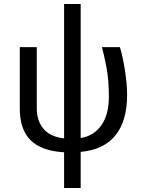

<svg xmlns="http://www.w3.org/2000/svg" viewBox="-20 -748 713 961"><path d="M383.8 -728V-57.1Q450.2 -67.9 487.5 -121.3Q524.9 -174.8 524.9 -263.2Q524.9 -348.1 512.9 -410.6Q501 -473.1 490.2 -512.2H580.1Q594.7 -465.8 605.5 -395.5Q616.2 -325.2 616.2 -272.9Q616.2 -143.1 558.1 -70.8Q500 1.5 383.8 12.2V192.9H300.8V14.2Q187 7.8 133.1 -46.1Q79.1 -100.1 79.1 -203.1V-512.2H164.1V-205.1Q164.1 -143.1 198 -103Q231.9 -63 300.8 -55.2V-728Z"/></svg>

Font: ClearSansRegular
Style: Regular
Weight: 400
Foundry: Intel Corporation
Version: Version 1.00